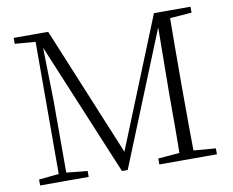

<svg xmlns="http://www.w3.org/2000/svg" viewBox="-79 -824 1122 926"><g transform="rotate(-10 482.5 -361.5)"><path d="M45 0V-29L153 -40H171L283 -29V0ZM43 -694V-723H175V-684H168ZM143 0 144 -723H173L180 -398V0ZM446 0 157 -694H152V-723H212L483 -67H463L469 -78L730 -723H764V-694H756L746 -671L474 0ZM629 0V-29L759 -40H777L911 -29V0ZM733 0Q735 -83 735 -165Q735 -247 735 -325L739 -723H803Q802 -641 801.5 -557.5Q801 -474 801 -390V-333Q801 -249 801.5 -166Q802 -83 803 0ZM768 -684V-723H909V-694L777 -684Z"/></g></svg>

Font: Noto Serif KR ExtraLight ExtraLight
Style: Regular
Weight: 250
Version: Version 2.003-H1;hotconv 1.1.1;makeotfexe 2.6.0